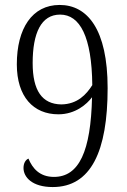

<svg xmlns="http://www.w3.org/2000/svg" viewBox="-20 -744 512 776"><path d="M193 12C348 12 415 -133 415 -388C415 -626 333 -724 221 -724C110 -724 48 -629 48 -484C48 -353 115 -282 216 -282C285 -282 331 -323 352 -351C347 -133 300 -29 198 -29C140 -29 111 -64 95 -103C83 -98 75 -84 75 -65C75 -28 110 12 193 12ZM228 -322C150 -323 112 -378 112 -489C112 -610 146 -685 223 -685C303 -685 351 -596 353 -400C329 -362 293 -323 228 -322Z"/></svg>

Font: Noto Serif Georgian Condensed Light
Style: Regular
Weight: 300
Width: 3
Designer: Monotype Design Team, Akaki Razmadze
Foundry: Google LLC
Version: Version 2.003